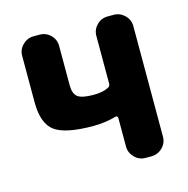

<svg xmlns="http://www.w3.org/2000/svg" viewBox="-83 -600 667 681"><g transform="rotate(-15 250.0 -260.0)"><path d="M391.6 -519.5Q415 -519.5 432.1 -502.9Q449.2 -486.3 449.2 -462.9V-56.6Q449.2 -33.2 432.1 -16.6Q415 0 391.6 0H370.1Q346.7 0 330.1 -17.1Q313.5 -34.2 313.5 -56.6V-162.1Q313.5 -165 311 -167.5Q308.6 -169.9 305.7 -168.9Q264.6 -157.2 220.7 -157.2Q119.1 -157.2 80.1 -185.5Q41 -213.9 41 -292V-462.9Q41 -486.3 58.1 -502.9Q75.2 -519.5 97.7 -519.5H120.1Q143.6 -519.5 160.2 -502.9Q176.8 -486.3 176.8 -462.9V-318.4Q176.8 -287.1 192.4 -275.4Q208 -263.7 250 -263.7Q285.2 -263.7 304.7 -274.4Q312.5 -277.3 313.5 -287.1V-462.9Q313.5 -486.3 330.1 -502.9Q346.7 -519.5 370.1 -519.5Z"/></g></svg>

Font: Rounded Mgen+ 1m bold
Style: Bold
Weight: 700
Designer: [Source Han Sans]
Ryoko NISHIZUKA  (kana & ideographs); Paul D. Hunt (Latin, Greek & Cyrillic); Wenlong ZHANG  (bopomofo
Version: Version 1.059.20150602